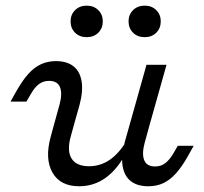

<svg xmlns="http://www.w3.org/2000/svg" viewBox="-20 -640 716 673"><path d="M240.3 -206.5 229 -165.3Q213.7 -113.7 230.2 -85.5Q246.8 -57.3 291.9 -57.3Q331.5 -57.3 364.1 -79.4Q396.8 -101.6 423.4 -146V-107.3Q393.5 -48.4 351.6 -17.7Q309.7 12.9 257.3 12.9Q191.1 12.9 163.7 -35.5Q136.3 -83.9 158.1 -162.1L170.2 -206.5ZM170.2 -206.5 188.7 -273.4Q199.2 -312.1 190.3 -334.3Q181.5 -356.5 152.4 -356.5Q131.5 -356.5 116.5 -345.2Q101.6 -333.9 89.5 -312.9L72.6 -283.9H16.9L36.3 -318.5Q58.1 -357.3 79 -380.6Q100 -404 123.8 -414.9Q147.6 -425.8 175.8 -425.8Q214.5 -425.8 237.5 -407.7Q260.5 -389.5 266.1 -354.4Q271.8 -319.4 258.1 -269.4L240.3 -206.5ZM435.5 -206.5 493.5 -412.9H563.7L505.6 -206.5ZM487.1 -139.5Q476.6 -100.8 485.5 -78.6Q494.4 -56.5 523.4 -56.5Q544.4 -56.5 559.3 -68.1Q574.2 -79.8 586.3 -100L603.2 -129H658.9L639.5 -94.4Q618.5 -56.5 597.2 -32.7Q575.8 -8.9 552.4 2Q529 12.9 500 12.9Q461.3 12.9 438.3 -5.2Q415.3 -23.4 409.7 -58.5Q404 -93.5 417.7 -143.5L435.5 -206.5H505.6ZM487.1 -509.7Q462.1 -509.7 446.4 -525.4Q430.6 -541.1 430.6 -565.3Q430.6 -588.7 446.4 -604.4Q462.1 -620.2 487.1 -620.2Q512.1 -620.2 527.8 -604.4Q543.5 -588.7 543.5 -565.3Q543.5 -541.1 527.8 -525.4Q512.1 -509.7 487.1 -509.7ZM283.9 -509.7Q258.9 -509.7 243.1 -525.4Q227.4 -541.1 227.4 -565.3Q227.4 -588.7 243.1 -604.4Q258.9 -620.2 283.9 -620.2Q308.9 -620.2 324.6 -604.4Q340.3 -588.7 340.3 -565.3Q340.3 -541.1 324.6 -525.4Q308.9 -509.7 283.9 -509.7Z"/></svg>

Font: Playfair 5pt SemiExpanded Light
Style: Italic
Weight: 300
Width: 6
Italic angle: -15.6°
Designer: Claus Eggers Sørensen
Foundry: Claus Eggers Sørensen
Version: Version 2.203